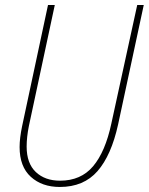

<svg xmlns="http://www.w3.org/2000/svg" viewBox="-20 -734 592 764"><path d="M450 -239 552 -714H526L423 -242Q399 -130 350.5 -72.5Q302 -15 219 -15Q159 -15 122.5 -49.5Q86 -84 86 -151Q86 -188 95 -233L198 -714H171L68 -232Q58 -184 58 -149Q58 -71 102.5 -30.5Q147 10 218 10Q313 10 368 -53Q423 -116 450 -239Z"/></svg>

Font: Noto Sans Display SemiCondensed Thin
Style: Italic
Weight: 250
Width: 4
Designer: Monotype Design team
Foundry: Monotype Imaging Inc.
Version: 1.000